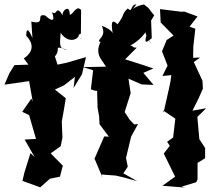

<svg xmlns="http://www.w3.org/2000/svg" viewBox="-41 -807 965 864"><path d="M295 -646C320 -641 353 -616 304 -645L323 -656L324 -762C302 -787 287 -739 273 -741C273 -796 229 -750 244 -734C207 -793 219 -731 193 -753C209 -708 192 -710 163 -737C115 -749 170 -692 100 -710C104 -655 103 -664 105 -636C84 -686 77 -675 77 -646C94 -629 127 -585 66 -544L87 -516L24 -514L1 -477L-21 -426L90 -442L106 -351L100 -363L59 -304L90 -289L121 -182L70 -179L115 -100L96 -118L69 -31L60 7L140 36L184 -3L229 -12L239 -52L242 -61L187 -117L232 -149L240 -188L237 -260C243 -295 250 -329 255 -365L206 -404L247 -423L296 -461L290 -411L328 -473L346 -550L260 -525L218 -516L206 -553C237 -589 192 -605 263 -582C225 -587 227 -600 232 -659C268 -607 312 -631 314 -649ZM617 -646C608 -608 618 -616 642 -635L639 -715L653 -738C616 -780 644 -758 607 -787C549 -777 537 -740 573 -787C545 -788 556 -746 534 -769C505 -743 523 -743 488 -698C467 -718 456 -717 466 -658C460 -671 437 -684 417 -691C441 -639 393 -632 408 -618C423 -628 383 -590 412 -543L436 -507L332 -505L378 -491L368 -405L386 -399L396 -398L398 -322L405 -284L407 -248L449 -192L428 -193L384 -92L387 -87L422 -4L413 -22L479 -17L514 -9L576 8L514 -27L534 -57L526 -96L549 -192L580 -249L563 -247L542 -269L520 -303L547 -388L537 -453L597 -427L650 -425L604 -479L649 -499C608 -513 565 -527 522 -540L574 -592C536 -597 578 -597 536 -604C532 -591 584 -619 614 -662C624 -677 594 -669 642 -607ZM848 0V-74L882 -95V-141L856 -181L847 -281L887 -320L825 -309L853 -365L872 -408L870 -444L831 -528L860 -548L828 -547L829 -598L838 -678L812 -687L848 -733L788 -755L776 -754L679 -766L682 -706L740 -647L709 -627L688 -576L713 -512L690 -465L730 -469L726 -440L720 -411L695 -300L693 -310L748 -273L738 -188L711 -169L723 -151L696 -116L747 -12L690 29L791 37L776 33L842 13Z"/></svg>

Font: Asimov Aggro
Style: Condensed
Weight: 500
Designer: Google
Version: Version 2.000980; 2014